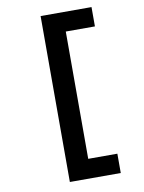

<svg xmlns="http://www.w3.org/2000/svg" viewBox="-112 -997 924 1233"><g transform="rotate(-10 350.0 -380.0)"><path d="M573 -921V-795H383V35H573V161H241V-921Z"/></g></svg>

Font: Martian Mono SemiExpanded SemiBold
Style: Regular
Weight: 600
Monospace: yes
Version: Version 0.930